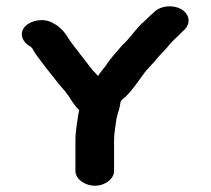

<svg xmlns="http://www.w3.org/2000/svg" viewBox="-20 -633 671 611"><path d="M282 -42C315 -42 343 -64 343 -89V-188C343 -209 348 -233 350 -251C352 -267 360 -283 362 -299L364 -310C368 -315 370 -318 376 -322C400 -344 416 -369 435 -395C449 -415 469 -432 484 -452C496 -466 510 -478 520 -492C532 -506 548 -519 561 -533C587 -553 587 -585 558 -603C531 -619 492 -615 472 -596C461 -586 448 -574 438 -564L430 -557C408 -535 392 -510 369 -489C351 -468 331 -447 316 -423C308 -412 298 -402 292 -391C281 -404 275 -408 265 -422L232 -465C221 -479 213 -489 203 -503C188 -528 174 -547 146 -561C115 -577 77 -567 60 -549C39 -527 52 -497 77 -485C85 -479 86 -472 93 -462C105 -445 113 -435 125 -419L159 -376C172 -358 186 -346 198 -328L211 -308C219 -298 222 -291 232 -283V-282C230 -274 229 -268 228 -261C225 -240 220 -212 220 -188V-89C220 -64 249 -42 282 -42Z"/></svg>

Font: Blanket
Style: Sik
Weight: 700
Foundry: Cannot Into Space Fonts
Version: Version 0.9